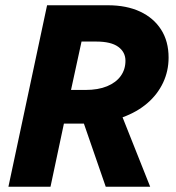

<svg xmlns="http://www.w3.org/2000/svg" viewBox="-20 -710 671 730"><path d="M12 0 159 -690H390Q461 -690 512.5 -666Q564 -642 592.5 -597.5Q621 -553 621 -491Q621 -440 600 -395.5Q579 -351 540 -317.5Q501 -284 446 -264L551 0H382L299 -240Q294 -240 288.5 -240Q283 -240 278 -240H223L172 0ZM250 -368H305Q353 -368 387 -382Q421 -396 439 -421Q457 -446 457 -479Q457 -512 429.5 -532Q402 -552 346 -552H290Z"/></svg>

Font: Radio Canada
Style: Italic
Weight: 400
Italic angle: -12°
Designer: Charles Daoud, Etienne Aubert Bonn, Alexandre Saumier Demers, Jacques Le Bailly
Foundry: Radio-Canada
Version: Version 2.104;gftools[0.9.28.dev5+ged2979d]